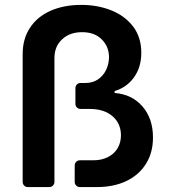

<svg xmlns="http://www.w3.org/2000/svg" viewBox="-20 -757 686 777"><path d="M71.7 -20.6V-537.3Q71.7 -600.1 101.2 -644.2Q130 -688.9 183.9 -713.1Q238.3 -737.2 308.6 -737.2Q375.7 -737.2 431.1 -714.8Q485.8 -692.8 519.2 -649.1Q551.8 -605.8 551.8 -543.3Q551.8 -485.4 522.4 -444.2Q493.3 -403.4 443.9 -388.5V-380.7Q514.2 -375.4 556.8 -326Q599.1 -277 599.1 -200.3Q599.1 -138.8 570.3 -93.4Q542.3 -48.7 490.8 -24.1Q439.6 0 372.9 0H302.9Q294.4 0 288.4 -6Q282.3 -12.1 282.3 -20.6V-87.4Q282.3 -96.2 288.4 -102.3Q294.4 -108.3 302.9 -108.3H357.2Q391 -108.3 416.5 -121.1Q442.1 -134.2 455.6 -156.6Q469.5 -179.7 469.5 -209.9Q469.1 -257.5 435.4 -286.6Q400.9 -316.1 344.1 -316.1H305.8Q297.2 -316.1 291.2 -322.1Q285.2 -328.1 285.2 -336.6V-400.2Q285.2 -409.1 291.2 -415.1Q297.2 -421.2 305.8 -421.2H325.6Q355.1 -421.2 376.1 -435.4Q397.4 -449.6 409.1 -473.4Q420.5 -496.8 421.2 -524.5Q421.2 -568.2 392 -597.3Q363.3 -626.8 312.1 -626.8Q262.4 -626.8 231.5 -598Q200.3 -569.2 200.3 -522.4V-20.6Q200.3 -12.1 194.2 -6Q188.2 0 179.3 0H92.3Q83.8 0 77.8 -6Q71.7 -12.1 71.7 -20.6Z"/></svg>

Font: DeltaSans SemiBold
Style: Regular
Weight: 600
Designer: Rasmus Andersson
Foundry: rsms
Version: Version 3.012